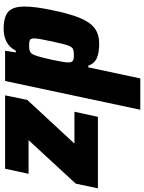

<svg xmlns="http://www.w3.org/2000/svg" viewBox="112 -895 791 1055"><g transform="rotate(90 507.5 -367.5)"><path d="M16 -107Q16 -163 35 -255Q56 -358 80 -414Q104 -470 137 -493.5Q170 -517 221 -517Q269 -517 299 -504Q329 -491 341 -457H350L411 -743H583L425 0H259L268 -59H259Q238 -21 207 -6.5Q176 8 139 8Q74 8 45 -17Q16 -42 16 -107ZM284 -165Q294 -191 308.5 -257.5Q323 -324 323 -347Q323 -366 314.5 -372Q306 -378 283 -378Q257 -378 246.5 -371.5Q236 -365 228.5 -342Q221 -319 207 -255Q191 -181 191 -159Q191 -141 199.5 -136.5Q208 -132 232 -132Q255 -132 266 -138.5Q277 -145 284 -165ZM504 0 529 -122 769 -381H594L622 -510H1015L989 -388L750 -129H935L907 0Z"/></g></svg>

Font: Saira Semi Condensed ExtraBold
Style: Italic
Weight: 800
Width: 4
Italic angle: -12°
Designer: Hector Gatti with collaboration of the Omnibus-Type team
Foundry: Omnibus-Type
Version: Version 1.001; ttfautohint (v1.8)